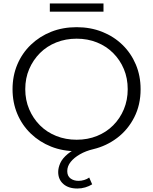

<svg xmlns="http://www.w3.org/2000/svg" viewBox="-20 -862 879 1102"><path d="M424 220Q373 220 343.5 194Q314 168 314 125Q314 101 326 74Q338 47 369.5 21Q401 -5 454 -27L451 4Q442 5 434.5 5.5Q427 6 420 6Q340 6 273.5 -20.5Q207 -47 157 -95Q107 -143 79.5 -208Q52 -273 52 -350Q52 -427 79.5 -492Q107 -557 157 -605Q207 -653 273.5 -679.5Q340 -706 420 -706Q499 -706 566 -679.5Q633 -653 682.5 -605Q732 -557 759.5 -492Q787 -427 787 -350Q787 -260 750.5 -188.5Q714 -117 652.5 -70.5Q591 -24 516 -6Q473 4 439 23.5Q405 43 385.5 67.5Q366 92 366 120Q366 148 384.5 162Q403 176 431 176Q447 176 463.5 171Q480 166 492 157L509 196Q491 207 469.5 213.5Q448 220 424 220ZM420 -60Q483 -60 536.5 -81.5Q590 -103 629.5 -142.5Q669 -182 691 -235Q713 -288 713 -350Q713 -413 691 -465.5Q669 -518 629.5 -557.5Q590 -597 536.5 -618.5Q483 -640 420 -640Q357 -640 303 -618.5Q249 -597 209.5 -557.5Q170 -518 147.5 -465.5Q125 -413 125 -350Q125 -288 147.5 -235Q170 -182 209.5 -142.5Q249 -103 303 -81.5Q357 -60 420 -60ZM266 -795V-842H574V-795Z"/></svg>

Font: Montserrat Thin
Style: Regular
Weight: 400
Version: Version 9.000